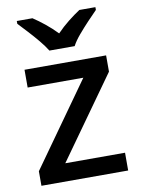

<svg xmlns="http://www.w3.org/2000/svg" viewBox="-86 -825 648 883"><g transform="rotate(-10 238.0 -383.0)"><path d="M440 0H35V-68L311 -456H51V-539H432V-463L161 -83H440ZM179 -606Q165 -629 143 -655.5Q121 -682 97 -708Q73 -734 55 -753V-766H128Q154 -749 182.5 -726Q211 -703 237 -676Q263 -703 292 -726Q321 -749 347 -766H422V-753Q403 -734 378.5 -708Q354 -682 331.5 -655.5Q309 -629 297 -606Z"/></g></svg>

Font: Noto Sans NKo Unjoined Medium
Style: Regular
Weight: 500
Designer: Monotype Design Team
Foundry: Monotype Imaging Inc.
Version: Version 2.004